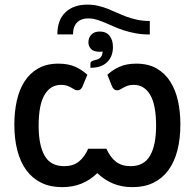

<svg xmlns="http://www.w3.org/2000/svg" viewBox="-20 -784 821 810"><path d="M612 -638.5Q579.5 -638.5 552.5 -643.5Q525.5 -648.5 502.2 -656Q479 -663.5 459.2 -672.5Q439.5 -681.5 421.2 -689Q403 -696.5 386.2 -701.5Q369.5 -706.5 353 -706.5Q322.5 -706.5 305.2 -689.2Q288 -672 288 -639H222Q222 -699.5 256 -732Q290 -764.5 349 -764.5Q373 -764.5 394 -759.5Q415 -754.5 434.8 -746.8Q454.5 -739 474 -730Q493.5 -721 514.8 -713.2Q536 -705.5 559.8 -700.5Q583.5 -695.5 612 -695.5ZM361.5 -516Q361.5 -521.5 365.5 -524.5Q369.5 -527.5 379.5 -530Q396 -533.5 404 -541.5Q412 -549.5 413 -567Q407.5 -565.5 401.5 -565.5Q375 -565.5 364 -577.5Q353 -589.5 353 -605.5Q353 -625 365.5 -638Q378 -651 401 -651Q428 -651 442.2 -633Q456.5 -615 456.5 -586Q456.5 -567 450.8 -551Q445 -535 433.2 -523Q421.5 -511 403.8 -504.5Q386 -498 361.5 -498ZM433 -468.5Q454 -488.5 483.5 -502Q513 -515.5 555 -515.5Q605.5 -515.5 640.8 -495.2Q676 -475 698.2 -440Q720.5 -405 730.8 -358.5Q741 -312 741 -259Q741 -198 728.2 -149Q715.5 -100 690.2 -65.8Q665 -31.5 627.2 -13Q589.5 5.5 539.5 5.5Q494 5.5 457.5 -9.5Q421 -24.5 390.5 -53.5Q360.5 -24.5 324 -9.5Q287.5 5.5 242 5.5Q192 5.5 154.2 -13Q116.5 -31.5 91.2 -65.8Q66 -100 53.2 -149Q40.5 -198 40.5 -259Q40.5 -312 50.8 -358.5Q61 -405 83.2 -440Q105.5 -475 140.8 -495.2Q176 -515.5 226.5 -515.5Q268.5 -515.5 298 -502Q327.5 -488.5 348.5 -468.5L327 -416.5Q322 -408 317.5 -405.5Q313 -403 306 -403Q300 -403 294 -406.5Q288 -410 280.2 -414.5Q272.5 -419 262.2 -422.5Q252 -426 237.5 -426Q193 -426 168 -384Q143 -342 143 -253.5Q143 -171.5 168.2 -127.2Q193.5 -83 251 -83Q288 -83 312 -101.8Q336 -120.5 352 -156.5H429Q445 -120.5 469.2 -101.8Q493.5 -83 530.5 -83Q587.5 -83 613 -127.2Q638.5 -171.5 638.5 -253.5Q638.5 -342 613.5 -384Q588.5 -426 544 -426Q529.5 -426 519.2 -422.5Q509 -419 501 -414.5Q493 -410 487 -406.5Q481 -403 475 -403Q468.5 -403 464 -405.5Q459.5 -408 454 -416.5Z"/></svg>

Font: Lato SemiBold
Style: Regular
Weight: 600
Designer: Lukasz Dziedzic with Adam Twardoch and Botio Nikoltchev
Foundry: tyPoland Lukasz Dziedzic
Version: Version 2.015; 2015-08-06; http://www.latofonts.com/